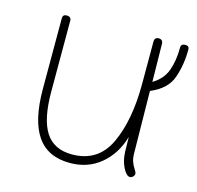

<svg xmlns="http://www.w3.org/2000/svg" viewBox="-81 -594 694 676"><g transform="rotate(15 266.0 -255.5)"><path d="M436 -320 439 -96Q439 -76 443.5 -63.5Q448 -51 455 -40.5Q462 -30 462 -25Q462 -19 457 -14Q452 -9 446 -9Q433 -9 420.5 -34Q408 -59 407 -91L406 -144Q387 -79 340.5 -40.5Q294 -2 229 -2Q148 -2 109 -58.5Q70 -115 70 -230V-487Q70 -501 85 -501Q92 -501 96.5 -497.5Q101 -494 101 -487V-228Q101 -128 131.5 -80.5Q162 -33 228 -33Q323 -33 363 -118.5Q403 -204 403 -336V-490Q403 -507 418 -507Q434 -507 434 -490L436 -353Q473 -375 486 -411.5Q499 -448 499 -496Q499 -509 515 -509Q529 -509 529 -496Q529 -441 512.5 -393Q496 -345 436 -320Z"/></g></svg>

Font: Mali ExtraLight
Style: Regular
Weight: 275
Version: Version 1.000; ttfautohint (v1.6)